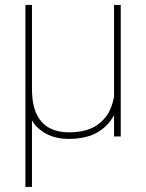

<svg xmlns="http://www.w3.org/2000/svg" viewBox="-20 -548 587 771"><path d="M82 -312.5H108.4V202.6H82ZM438 -528.3H464.8V0H438V-122.1ZM464.8 -207.5Q464.8 -145 442.9 -95.9Q420.9 -46.9 374.8 -18.6Q328.6 9.8 255.9 9.8Q178.2 9.8 130.1 -36.4Q82 -82.5 82 -192.9V-528.3H108.4V-191.9Q108.4 -127.4 127.4 -88.9Q146.5 -50.3 179.7 -33.4Q212.9 -16.6 254.9 -16.6Q326.2 -16.6 367.2 -43.9Q408.2 -71.3 425.3 -115Q442.4 -158.7 442.4 -206.5Z"/></svg>

Font: Heebo Thin
Style: Regular
Weight: 250
Designer: Oded Ezer
Foundry: Ezer Type House
Version: Version 3.100